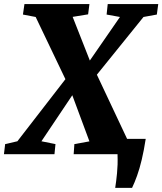

<svg xmlns="http://www.w3.org/2000/svg" viewBox="-52 -763 804 950"><path d="M518 166.5Q520.5 150.5 522.8 132.5Q525 114.5 527 94.5Q529 74.5 529.8 51Q530.5 27.5 529.5 0L497.5 -76H669Q660 -17.5 649.2 27.5Q638.5 72.5 626.2 106.5Q614 140.5 601.5 166.5ZM-32.5 0 -26.5 -50 34 -64 271.5 -371 390.5 -460.5 541.5 -679 475.5 -691 481 -743H731L724 -691L658 -679L425 -390.5L305.5 -291.5L153 -64L222.5 -50L217.5 0ZM312.5 0 316 -50 390.5 -63.5 306 -291 272.5 -369.5 124.5 -679 61.5 -691 69 -743H390.5L384 -692L307.5 -679.5L393.5 -461L428 -392L582.5 -64L651.5 -50L645 0Z"/></svg>

Font: Merriweather 24pt Black
Style: Italic
Weight: 900
Italic angle: -7.8°
Designer: Eben Sorkin
Foundry: Eben Sorkin
Version: Version 2.101